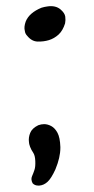

<svg xmlns="http://www.w3.org/2000/svg" viewBox="-20 -508 301 612"><path d="M112.3 -483.4Q122.1 -486.3 129.9 -487.3Q156.7 -491.7 172.9 -478Q186.5 -466.3 188 -455.1Q189.5 -443.8 187.5 -433.6Q180.2 -410.2 166.5 -397.7Q152.8 -385.3 136 -380.1Q119.1 -375 100.1 -375.5Q81.1 -376 66.9 -393.6Q60.1 -400.4 59.1 -409.7Q55.7 -421.9 62 -439.5Q73.2 -467.3 112.3 -483.4ZM102.1 -108.9Q111.8 -112.3 120.6 -112.3Q131.8 -112.3 143.3 -106.2Q154.8 -100.1 163.1 -85Q171.4 -69.8 172.4 -39.6V-36.6Q172.4 -6.3 156.7 31.7Q143.6 60.5 131.6 71.5Q119.6 82.5 105.5 83.5Q103.5 83.5 101.6 83.5Q90.8 83.5 84 76.2Q77.6 64 82 54Q86.4 43.9 89.8 33.7Q93.3 23.4 92.5 5.4Q91.8 -12.7 85.7 -21.5Q79.6 -30.3 75.9 -40Q72.3 -49.8 72.3 -55.2Q70.3 -69.3 76.2 -84.2Q82 -99.1 102.1 -108.9Z"/></svg>

Font: Myanmar Kalay
Style: Regular
Weight: 400
Designer: Khon Soe Zaw Thu
Foundry: PaOh Unicode khonsoezawthu@gmail.com and @hotmail.com
Version: Version 1.20 December 6, 2016